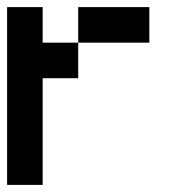

<svg xmlns="http://www.w3.org/2000/svg" viewBox="-20 -620 540 540"><path d="M0 -100V-600H100V-500H200V-400H100V-100ZM400 -500H200V-600H400Z"/></svg>

Font: GalmuriMono9 Regular
Style: Regular
Weight: 400
Designer: Lee Minseo (quiple)
Version: Version 2.399;hotconv 1.1.1;makeotfexe 2.6.0 DEVELOPMENT